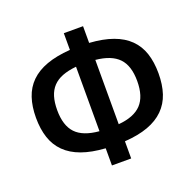

<svg xmlns="http://www.w3.org/2000/svg" viewBox="-127 -830 998 985"><g transform="rotate(-20 372.5 -338.0)"><path d="M320.8 22.9V-70.8Q245.6 -75.7 191.9 -95.2Q138.2 -114.7 104 -148.7Q69.8 -182.6 54 -230.5Q38.1 -278.3 38.1 -339.8Q38.1 -400.9 54 -448.5Q69.8 -496.1 104 -529.8Q138.2 -563.5 191.9 -583Q245.6 -602.5 320.8 -607.9V-699.2H425.8V-607.9Q500.5 -603 553.7 -583.7Q606.9 -564.5 641.1 -530.8Q675.3 -497.1 691.2 -449.2Q707 -401.4 707 -339.8Q707 -278.3 691.2 -230.5Q675.3 -182.6 641.1 -148.7Q606.9 -114.7 553.7 -95.2Q500.5 -75.7 425.8 -70.8V22.9ZM153.8 -339.8Q153.8 -255.4 193.6 -213.4Q233.4 -171.4 320.8 -164.1V-516.1Q276.9 -511.7 245.1 -499.5Q213.4 -487.3 193.1 -465.8Q172.9 -444.3 163.3 -413.1Q153.8 -381.8 153.8 -339.8ZM425.8 -515.1V-164.1Q511.2 -171.4 551 -213.6Q590.8 -255.9 590.8 -339.8Q590.8 -423.8 551 -465.3Q511.2 -506.8 425.8 -515.1Z"/></g></svg>

Font: Lorenzo Sans Medium
Style: Regular
Weight: 500
Foundry: Intel Corporation
Version: Version 1.00; ttfautohint (v1.5)